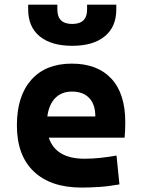

<svg xmlns="http://www.w3.org/2000/svg" viewBox="-20 -803 626 832"><path d="M334 9.8Q199.7 9.8 126.5 -59.8Q53.2 -129.4 53.2 -259.8Q53.2 -386.7 115.5 -457Q177.7 -527.3 291 -527.3Q401.9 -527.3 462.4 -462.4Q522.9 -397.5 522.9 -273.4Q522.9 -238.3 520 -206.5H191.4Q221.7 -115.2 345.7 -115.2Q380.9 -115.2 415 -118.9Q449.2 -122.6 484.9 -128.9L497.6 -3.9Q447.8 4.9 406.7 7.3Q365.7 9.8 334 9.8ZM185.1 -298.3H393.1Q393.1 -350.6 366.5 -378.4Q339.8 -406.2 292 -406.2Q247.1 -406.2 219.5 -378.2Q191.9 -350.1 185.1 -298.3ZM293 -604.5Q202.1 -604.5 152.1 -645.5Q102.1 -686.5 102.1 -761.7V-782.7H228.5V-761.7Q228.5 -699.2 293 -699.2Q357.4 -699.2 357.4 -761.7V-782.7H483.9V-761.7Q483.9 -686.5 433.8 -645.5Q383.8 -604.5 293 -604.5Z"/></svg>

Font: Cascadia Mono
Style: Bold
Weight: 700
Monospace: yes
Designer: Aaron Bell
Foundry: Saja Typeworks
Version: Version 2404.023; ttfautohint (v1.8.4)